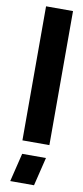

<svg xmlns="http://www.w3.org/2000/svg" viewBox="-103 -752 434 1010"><g transform="rotate(10 114.0 -247.0)"><path d="M31 222 68 70H195L158 222ZM57 0V-716H201V0Z"/></g></svg>

Font: Stick No Bills ExtraBold
Style: Regular
Weight: 800
Version: Version 2.000